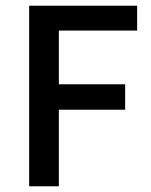

<svg xmlns="http://www.w3.org/2000/svg" viewBox="-20 -652 529 672"><path d="M82 0V-632H460V-545H186V-357H418V-268H186V0Z"/></svg>

Font: Narnoor Medium
Style: Regular
Weight: 500
Designer: S. Sridhar Murthy
Foundry: SIL International
Version: Version 3.000